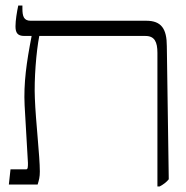

<svg xmlns="http://www.w3.org/2000/svg" viewBox="-20 -667 671 694"><path d="M12 0H116C121 -16 124 -27 124 -47C124 -103 109 -229 106 -312C103 -380 111 -481 122 -537H506C539 -537 549 -515 549 -476V7H557C572 -1 582 -9 590 -19L583 -500C583 -563 563 -592 509 -592H91C66 -592 61 -608 61 -636V-647H46C41 -624 36 -593 36 -572C36 -549 43 -537 68 -537H94V-535C76 -443 65 -366 69 -286L81 -78C81 -65 81 -55 75 -55H18Z"/></svg>

Font: Noto Serif Hebrew ExtraCondensed Light
Style: Regular
Weight: 300
Width: 2
Designer: Monotype Design Team
Foundry: Monotype Imaging Inc.
Version: Version 2.004